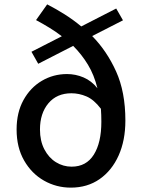

<svg xmlns="http://www.w3.org/2000/svg" viewBox="-20 -845 658 879"><path d="M442 -347Q410 -389 376 -403.5Q342 -418 307 -418Q240 -418 201.5 -372Q163 -326 163 -252Q163 -200 183 -161.5Q203 -123 236 -102.5Q269 -82 308 -82Q375 -82 409.5 -137Q444 -192 444 -287Q444 -303 443.5 -318Q443 -333 442 -347ZM155 -553 124 -608 263 -679Q237 -699 207 -717.5Q177 -736 145 -753L196 -825Q237 -804 276.5 -779Q316 -754 352 -724L512 -806L543 -752L402 -680Q469 -612 511.5 -518Q554 -424 554 -293Q554 -202 523 -133Q492 -64 436 -25Q380 14 304 14Q238 14 181.5 -18Q125 -50 90.5 -110Q56 -170 56 -252Q56 -330 87.5 -387Q119 -444 171.5 -475Q224 -506 287 -506Q326 -506 362.5 -490.5Q399 -475 426 -441Q411 -502 382.5 -549Q354 -596 315 -635Z"/></svg>

Font: Source Han Sans SC Medium
Style: Regular
Weight: 500
Designer: Ryoko NISHIZUKA 西塚涼子 (kana, bopomofo & ideographs); Paul D. Hunt (Latin, Greek & Cyrillic); Sandoll Communications 산돌커뮤니
Foundry: Adobe
Version: Version 2.004;hotconv 1.0.118;makeotfexe 2.5.65603